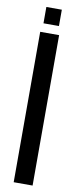

<svg xmlns="http://www.w3.org/2000/svg" viewBox="-93 -849 354 880"><g transform="rotate(10 84.0 -408.5)"><path d="M120 -741V-817H48V-741ZM40 0H128V-700H40Z"/></g></svg>

Font: Queering
Style: Regular
Weight: 400
Designer: Adam Naccarato
Foundry: adamnac
Version: Version 2.000;hotconv 1.0.109;makeotfexe 2.5.65596